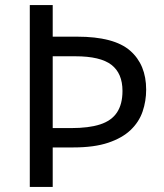

<svg xmlns="http://www.w3.org/2000/svg" viewBox="-20 -734 645 754"><path d="M554 -382Q554 -337 540 -296Q526 -255 493 -223.5Q460 -192 405 -173.5Q350 -155 268 -155H187V0H97V-714H187V-590H283Q428 -590 491 -535Q554 -480 554 -382ZM259 -231Q329 -231 373.5 -245.5Q418 -260 439.5 -292.5Q461 -325 461 -377Q461 -446 417.5 -479.5Q374 -513 276 -513H187V-231Z"/></svg>

Font: Noto Sans Hebrew
Style: Regular
Weight: 400
Designer: Monotype Design Team
Foundry: Monotype Imaging Inc.
Version: Version 2.003